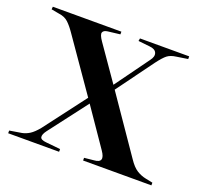

<svg xmlns="http://www.w3.org/2000/svg" viewBox="-109 -626 783 737"><g transform="rotate(20 282.5 -257.5)"><path d="M-7 0V-11L42 -19Q58 -22 73 -31.5Q88 -41 106 -63L235 -233L87 -446Q72 -468 57.5 -481.5Q43 -495 20 -498L-13 -504L-12 -515H268V-504L218 -498Q202 -496 198.5 -486.5Q195 -477 211 -454L309 -313L409 -451Q423 -469 417.5 -483Q412 -497 389 -499L342 -504L344 -515H545V-504L499 -497Q476 -494 463 -484Q450 -474 429 -446L320 -297L476 -70Q494 -43 511.5 -32Q529 -21 549 -17L578 -11V0H299V-11L338 -15Q383 -18 353 -61L248 -214L129 -58Q116 -41 117.5 -30Q119 -19 142 -17L201 -11V0Z"/></g></svg>

Font: Literata 72pt Medium
Style: Regular
Weight: 500
Designer: Latin by Veronika Burian and Jose Scaglione. Greek by Irene Vlachou. Cyrillic by Vera Evstafieva.
Foundry: TypeTogether
Version: Version 3.002